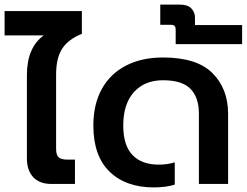

<svg xmlns="http://www.w3.org/2000/svg" viewBox="-25 -800 1073 835"><path d="M92 -112V-473Q92 -593 165 -646H-5V-752H331V-653Q272 -629 245.5 -588.5Q219 -548 219 -476V-152Q219 -126 230 -116Q241 -106 266 -106H301V0H199Q147 0 119.5 -29.5Q92 -59 92 -112Z M381 -254Q381 -346 417.5 -412.5Q454 -479 522.5 -514.5Q591 -550 684 -550Q831 -550 899 -482Q967 -414 967 -305V0H840V-306Q840 -376 803.5 -413.5Q767 -451 684 -451Q604 -451 557.5 -399.5Q511 -348 511 -254Q511 -168 551 -126Q591 -84 666 -84Q703 -84 735 -94V3Q696 15 644 15Q522 15 451.5 -53.5Q381 -122 381 -254Z M739 -671Q739 -682 734.5 -687Q730 -692 718 -692H672V-780H757Q791 -780 807 -763.5Q823 -747 823 -723V-691H1028V-608H739Z"/></svg>

Font: Prompt Medium
Style: Regular
Weight: 500
Designer: Katatrad Team
Foundry: CadsonDemak
Version: Version 1.001